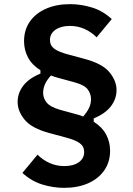

<svg xmlns="http://www.w3.org/2000/svg" viewBox="-20 -730 640 926"><path d="M511 -3Q511 51 483 91.5Q455 132 405 154Q355 176 289 176Q237 176 184.5 160Q132 144 88 104L161 16Q187 42 220 56.5Q253 71 290 71Q334 71 360 52.5Q386 34 386 3Q386 -24 364.5 -39.5Q343 -55 297 -67L219 -88Q133 -111 99 -152.5Q65 -194 65 -238Q65 -281 92 -316.5Q119 -352 175 -375V-391Q134 -417 115 -453Q96 -489 96 -531Q96 -586 124 -626Q152 -666 202 -688Q252 -710 318 -710Q370 -710 423 -694Q476 -678 519 -638L446 -550Q420 -576 387.5 -590.5Q355 -605 317 -605Q274 -605 247.5 -586.5Q221 -568 221 -537Q221 -510 242.5 -494.5Q264 -479 310 -467L388 -446Q474 -423 508 -381.5Q542 -340 542 -296Q542 -253 515 -217.5Q488 -182 432 -159V-143Q473 -117 492 -81Q511 -45 511 -3ZM419 -252Q419 -278 402.5 -299.5Q386 -321 336 -334L259 -355Q250 -357 242 -360Q234 -363 226 -366Q208 -347 198 -326Q188 -305 188 -282Q188 -257 205 -235.5Q222 -214 271 -200L348 -179Q357 -177 365.5 -174Q374 -171 381 -168Q399 -188 409 -208.5Q419 -229 419 -252Z"/></svg>

Font: Lilex Nerd Font
Style: Bold
Weight: 700
Designer: Mike Abbink, Paul van der Laan, Pieter van Rosmalen, Mikhael Khrustik
Foundry: Mikhael Khrustik
Version: Version 2.400; ttfautohint (v1.8.4.7-5d5b);Nerd Fonts 3.3.0